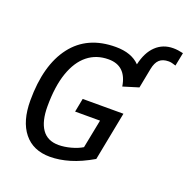

<svg xmlns="http://www.w3.org/2000/svg" viewBox="-136 -898 1016 1036"><g transform="rotate(20 371.5 -380.0)"><path d="M258.8 9.8Q162.1 9.8 109.4 -55.7Q56.6 -121.1 56.6 -240.2Q56.6 -443.4 143.1 -556.2Q229.5 -668.9 392.1 -668.9Q482.9 -668.9 530.3 -619.6Q546.4 -691.9 586.7 -730.2Q627 -768.6 686 -768.6Q711.9 -768.6 743.2 -761.2L728 -684.6Q702.6 -693.4 687 -693.4Q652.3 -693.4 633.8 -676Q615.2 -658.7 607.9 -621.1L585.9 -507.3L497.1 -480Q479.5 -592.8 378.4 -592.8Q308.6 -592.8 258.5 -552.7Q208.5 -512.7 181.4 -434.6Q154.3 -356.4 154.3 -241.7Q154.3 -156.2 185.8 -111.1Q217.3 -65.9 281.2 -65.9Q314 -65.9 351.3 -75.9Q388.7 -85.9 415 -102.1L447.3 -266.1H304.2L319.3 -344.2H553.2L499 -64.9Q431.2 -25.4 372.1 -7.8Q313 9.8 258.8 9.8Z"/></g></svg>

Font: Liberation Mono
Style: Italic
Weight: 400
Italic angle: -12°
Monospace: yes
Designer: Steve Matteson
Foundry: Ascender Corporation
Version: Version 2.1.5